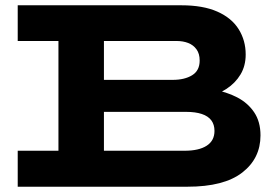

<svg xmlns="http://www.w3.org/2000/svg" viewBox="-20 -706 1053 726"><path d="M47 0V-136H678Q732 -136 761.5 -155Q791 -174 791 -211Q791 -235 779 -251Q767 -267 743 -275Q719 -283 684 -283H316V-404H633Q678 -404 706.5 -421.5Q735 -439 735 -477Q735 -503 723 -519.5Q711 -536 691.5 -543.5Q672 -551 648 -551H47V-686H666Q748 -686 802 -662Q856 -638 882.5 -595.5Q909 -553 909 -500Q909 -457 889.5 -424.5Q870 -392 836.5 -370Q803 -348 760.5 -337Q718 -326 673 -326V-377Q731 -377 783.5 -368Q836 -359 876.5 -338Q917 -317 941 -281.5Q965 -246 965 -194Q965 -107 896 -53.5Q827 0 689 0ZM201 -75V-608H373V-75Z"/></svg>

Font: BioRhyme SemiExpanded ExtraBold
Style: Regular
Weight: 800
Width: 6
Designer: Aoife Mooney
Foundry: Aoife Mooney Type
Version: Version 1.600;gftools[0.9.33]